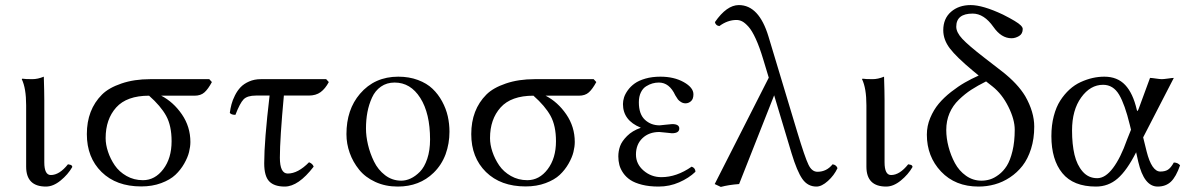

<svg xmlns="http://www.w3.org/2000/svg" viewBox="-20 -718 4655 749"><path d="M82 -307.1Q82 -374 64.9 -409.2L66.9 -411.1Q78.6 -409.2 106 -409.2Q127.4 -409.2 150.9 -418.9Q152.8 -357.9 152.8 -327.1V-85Q152.8 -35.2 178.2 -35.2Q211.9 -35.2 245.1 -77.1Q246.6 -76.7 249.5 -76.2Q252.4 -75.7 253.4 -75.4Q254.4 -75.2 256.3 -74.5Q258.3 -73.7 259 -73Q259.8 -72.3 260.7 -70.6Q261.7 -68.8 262.2 -66.9Q245.1 -37.1 216.3 -13.7Q187.5 9.8 159.2 9.8Q82 9.8 82 -67.9Z M738.8 -344.7H608.9Q656.2 -320.3 689.5 -272Q722.7 -223.6 722.7 -164.1Q722.7 -146 717.5 -125Q712.4 -104 698.5 -79.6Q684.6 -55.2 664.1 -35.9Q643.6 -16.6 608.9 -3.7Q574.2 9.3 530.8 9.3Q433.6 9.3 376.2 -47.1Q318.8 -103.5 318.8 -194.8Q318.8 -290 377.9 -349.1Q404.3 -375.5 453.9 -392.3Q503.4 -409.2 565.9 -409.2H796.4L806.6 -397.9Q792 -370.6 777.6 -357.7Q763.2 -344.7 738.8 -344.7ZM537.6 -15.1Q584.5 -15.1 616.9 -57.9Q649.4 -100.6 649.4 -167Q649.4 -227.5 628.2 -266.1Q606.9 -304.7 561.5 -344.7Q474.6 -344.7 433.3 -298.8Q392.1 -252.9 392.1 -179.2Q392.1 -153.8 401.4 -126Q410.6 -98.1 427.7 -73Q444.8 -47.9 473.6 -31.5Q502.4 -15.1 537.6 -15.1Z M997.6 -409.2H1252.4L1262.7 -397.9Q1249 -372.1 1230.7 -358.6Q1212.4 -345.2 1184.6 -345.2H1087.4Q1071.8 -177.2 1071.8 -103Q1071.8 -41 1102.5 -41Q1142.6 -41 1185.5 -85Q1199.7 -79.6 1203.6 -67.9Q1144 9.8 1090.8 9.8Q1049.8 9.8 1030.3 -10.5Q1010.7 -30.8 1010.7 -81.1Q1010.7 -168 1031.7 -345.2H978.5Q944.8 -345.2 930.4 -330.6Q916 -315.9 898.4 -270Q881.8 -270 876.5 -277.8Q878.9 -295.4 883.1 -311.3Q887.2 -327.1 896.5 -345.7Q905.8 -364.3 918.5 -377.7Q931.2 -391.1 951.7 -400.1Q972.2 -409.2 997.6 -409.2Z M1331.5 -194.8Q1331.5 -290.5 1384.3 -352.1Q1441.4 -418.9 1533.7 -418.9Q1575.7 -418.9 1610.4 -406Q1645 -393.1 1667.2 -371.8Q1689.5 -350.6 1704.8 -322.3Q1720.2 -293.9 1726.8 -264.4Q1733.4 -234.9 1733.4 -204.1Q1733.4 -158.2 1718.3 -116.2Q1702.6 -74.2 1671.4 -43.9Q1616.2 9.8 1531.7 9.8Q1483.4 9.8 1444.1 -8.3Q1404.8 -26.4 1380.9 -56.2Q1356.9 -85.9 1344.2 -121.6Q1331.5 -157.2 1331.5 -194.8ZM1519.5 -396Q1488.8 -396 1466.1 -380.1Q1443.4 -364.3 1431.2 -337.2Q1418.9 -310.1 1413.3 -280.3Q1407.7 -250.5 1407.7 -216.8Q1407.7 -187 1415.5 -153.6Q1423.3 -120.1 1439 -87.9Q1454.6 -55.7 1482.4 -34.4Q1510.3 -13.2 1545.4 -13.2Q1563.5 -13.2 1582 -21.7Q1600.6 -30.3 1618.2 -48.1Q1635.7 -65.9 1646.7 -98.6Q1657.7 -131.3 1657.7 -173.8Q1657.7 -275.9 1619.6 -335.9Q1581.5 -396 1519.5 -396Z M2238.3 -344.7H2108.4Q2155.8 -320.3 2189 -272Q2222.2 -223.6 2222.2 -164.1Q2222.2 -146 2217 -125Q2211.9 -104 2198 -79.6Q2184.1 -55.2 2163.6 -35.9Q2143.1 -16.6 2108.4 -3.7Q2073.7 9.3 2030.3 9.3Q1933.1 9.3 1875.7 -47.1Q1818.4 -103.5 1818.4 -194.8Q1818.4 -290 1877.4 -349.1Q1903.8 -375.5 1953.4 -392.3Q2002.9 -409.2 2065.4 -409.2H2295.9L2306.2 -397.9Q2291.5 -370.6 2277.1 -357.7Q2262.7 -344.7 2238.3 -344.7ZM2037.1 -15.1Q2084 -15.1 2116.5 -57.9Q2148.9 -100.6 2148.9 -167Q2148.9 -227.5 2127.7 -266.1Q2106.4 -304.7 2061 -344.7Q1974.1 -344.7 1932.9 -298.8Q1891.6 -252.9 1891.6 -179.2Q1891.6 -153.8 1900.9 -126Q1910.2 -98.1 1927.2 -73Q1944.3 -47.9 1973.1 -31.5Q2002 -15.1 2037.1 -15.1Z M2460.9 -115.2Q2460.9 -78.1 2490.7 -52.5Q2520.5 -26.9 2560.1 -26.9Q2619.6 -26.9 2678.2 -67.9Q2692.9 -62.5 2692.9 -47.9Q2667.5 -23.4 2629.6 -6.8Q2591.8 9.8 2549.3 9.8Q2512.7 9.8 2484.6 2.7Q2456.5 -4.4 2439.5 -15.6Q2422.4 -26.9 2411.4 -42.7Q2400.4 -58.6 2396.2 -74.5Q2392.1 -90.3 2392.1 -107.9Q2392.1 -128.4 2398.9 -147.7Q2405.8 -167 2426.3 -187.5Q2446.8 -208 2479 -219.2V-220.2Q2410.2 -248.5 2410.2 -312Q2410.2 -324.2 2414.3 -337.6Q2418.5 -351.1 2429.2 -366Q2439.9 -380.9 2455.8 -392.3Q2471.7 -403.8 2497.8 -411.4Q2523.9 -418.9 2556.2 -418.9Q2609.4 -418.9 2647.2 -397.7Q2685.1 -376.5 2685.1 -350.1Q2685.1 -331.5 2675.5 -323.2Q2666 -314.9 2654.3 -314.9Q2644.5 -314.9 2636.5 -320.1Q2628.4 -325.2 2624.5 -330.3Q2620.6 -335.4 2614.3 -346.2Q2591.3 -396 2550.3 -396Q2537.6 -396 2525.4 -392.6Q2513.2 -389.2 2500.5 -381.3Q2487.8 -373.5 2480 -357.4Q2472.2 -341.3 2472.2 -318.8Q2472.2 -272.9 2495.6 -251Q2519 -229 2553.2 -229L2576.2 -231.4Q2599.1 -233.9 2602.1 -233.9Q2629.9 -233.9 2629.9 -216.8Q2629.9 -198.2 2601.1 -198.2Q2597.2 -198.2 2576.9 -200.7Q2556.6 -203.1 2552.2 -203.1Q2511.7 -203.1 2486.3 -179Q2460.9 -154.8 2460.9 -115.2Z M3247.1 -62Q3233.9 -33.7 3209.7 -12Q3185.5 9.8 3165 9.8Q3130.9 9.8 3110.1 -19.8Q3089.4 -49.3 3067.9 -120.1L3000 -346.2L2863.3 0Q2822.8 2.9 2792 11.2L2768.1 0L2979 -415L2957 -487.8Q2942.9 -534.7 2928.2 -566.7Q2913.6 -598.6 2899.9 -613.8Q2886.2 -628.9 2875.5 -634.5Q2864.7 -640.1 2853 -640.1Q2818.4 -640.1 2786.1 -616.2Q2780.8 -617.7 2778.8 -618.4Q2776.9 -619.1 2773.4 -622.6Q2770 -626 2769 -631.8Q2814.9 -698.2 2862.3 -698.2Q2940.9 -698.2 2978 -575.2L3089.8 -204.1Q3120.1 -103.5 3133.8 -75.7Q3147 -47.9 3168.9 -47.9Q3204.6 -47.9 3228 -77.1Q3242.7 -74.7 3247.1 -62Z M3359.9 -307.1Q3359.9 -374 3342.8 -409.2L3344.7 -411.1Q3356.4 -409.2 3383.8 -409.2Q3405.3 -409.2 3428.7 -418.9Q3430.7 -357.9 3430.7 -327.1V-85Q3430.7 -35.2 3456.1 -35.2Q3489.7 -35.2 3522.9 -77.1Q3524.4 -76.7 3527.3 -76.2Q3530.3 -75.7 3531.2 -75.4Q3532.2 -75.2 3534.2 -74.5Q3536.1 -73.7 3536.9 -73Q3537.6 -72.3 3538.6 -70.6Q3539.6 -68.8 3540 -66.9Q3522.9 -37.1 3494.1 -13.7Q3465.3 9.8 3437 9.8Q3359.9 9.8 3359.9 -67.9Z M3797.9 -423.3 3775.4 -441.9Q3710.9 -495.6 3685.3 -529.3Q3659.7 -563 3659.7 -600.1Q3659.7 -645.5 3689.9 -671.9Q3720.2 -698.2 3766.6 -698.2Q3814 -698.2 3892.6 -661.1Q3948.7 -632.8 3961.9 -619.1Q3969.7 -611.3 3969.7 -605Q3969.7 -585.9 3955.3 -577.4Q3940.9 -568.8 3925.8 -568.8Q3886.2 -568.8 3855.5 -612.8Q3818.8 -665 3774.4 -665Q3710.4 -665 3710.4 -613.8Q3710.4 -591.8 3734.1 -566.4Q3757.8 -541 3818.4 -494.1L3889.6 -439Q3950.2 -391.6 3979.5 -342.8Q4014.6 -281.2 4014.6 -224.1Q4014.6 -176.8 4002.2 -137.5Q3989.7 -98.1 3968.8 -71.3Q3947.8 -44.4 3919.7 -25.9Q3891.6 -7.3 3860.8 1.2Q3830.1 9.8 3797.4 9.8Q3706.5 9.8 3651.1 -48.8Q3595.7 -107.4 3595.7 -192.9Q3595.7 -226.6 3608.9 -258.1Q3622.1 -289.6 3642.1 -313.5Q3662.1 -337.4 3690.2 -359.4Q3718.3 -381.3 3743.9 -396Q3769.5 -410.6 3797.9 -423.3ZM3826.7 -400.4Q3793.5 -383.8 3769 -367.9Q3744.6 -352.1 3720.7 -329.1Q3696.8 -306.2 3684.1 -276.4Q3671.4 -246.6 3671.4 -210.9Q3671.4 -179.2 3680.2 -145.5Q3689 -111.8 3705.1 -81.8Q3721.2 -51.8 3748.3 -32.5Q3775.4 -13.2 3808.6 -13.2Q3825.7 -13.2 3841.8 -18.1Q3857.9 -22.9 3876 -36.4Q3894 -49.8 3907.5 -71Q3920.9 -92.3 3929.7 -128.7Q3938.5 -165 3938.5 -211.9Q3938.5 -252 3913.8 -301.5Q3889.2 -351.1 3851.6 -380.9Z M4439.5 -182.1 4453.1 -127Q4462.9 -88.4 4476.1 -68.8Q4489.7 -48.8 4506.3 -48.8Q4524.9 -48.8 4536.1 -55.9Q4547.4 -63 4559.1 -84Q4574.2 -84 4583.5 -73.2Q4567.9 -28.3 4547.9 -9.3Q4527.8 9.8 4496.1 9.8Q4442.9 9.8 4420.4 -86.9L4412.1 -124Q4376 -52.7 4339.8 -21.5Q4303.7 9.8 4255.4 9.8Q4167 9.8 4124.3 -42.5Q4081.5 -94.7 4081.5 -187Q4081.5 -229.5 4090.8 -265.1Q4100.1 -300.8 4116 -325.4Q4131.8 -350.1 4152.1 -368.7Q4172.4 -387.2 4196 -397.9Q4219.7 -408.7 4242.4 -413.8Q4265.1 -418.9 4288.1 -418.9Q4338.9 -418.9 4369.4 -386.5Q4399.9 -354 4414.6 -290Q4416.5 -281.2 4419.4 -288.1L4421.4 -292L4466.3 -414.1Q4473.1 -414.1 4489.3 -411.6Q4505.4 -409.2 4512.2 -409.2Q4519.5 -409.2 4536.4 -411.6Q4553.2 -414.1 4559.1 -414.1ZM4392.1 -211.9 4387.2 -231.9Q4368.2 -310.5 4345.7 -348.6Q4322.8 -387.2 4283.2 -387.2Q4233.4 -387.2 4197.8 -337.9Q4162.1 -288.6 4162.1 -209Q4162.1 -155.3 4171.6 -114.7Q4181.2 -74.2 4203.6 -48.6Q4226.1 -22.9 4260.3 -22.9Q4292 -22.9 4321.8 -62.5Q4351.6 -102.1 4376.5 -172.9Z"/></svg>

Font: Linux Libertine Display G
Style: Regular
Weight: 400
Designer: Philipp H. Poll
Foundry: Philipp H. Poll
Version: Version 5.0.9